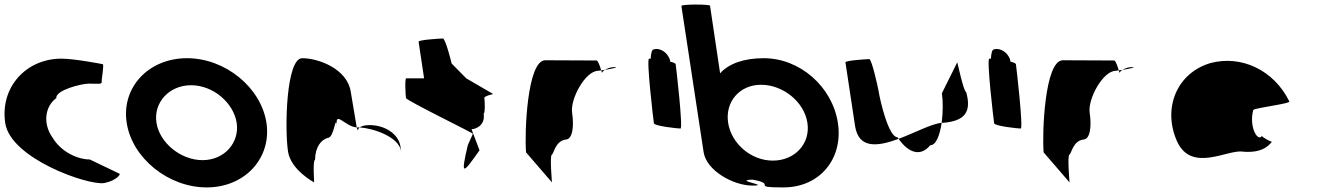

<svg xmlns="http://www.w3.org/2000/svg" viewBox="-39 -810 5764 838"><path d="M-16 -272C8 -118 344 0 416 -11C471 -22 490 -52 482 -52L353 -114C297 -114 225 -150 190 -210C147 -270 157 -346 207 -382C202 -416 316 -445 349 -445C383 -445 407 -441 405 -452C403 -462 417 -530 409 -530C409 -530 287 -554 229 -554C74 -554 -40 -428 -16 -272Z M514 -274C537 -121 695 8 863 8C1031 8 1147 -121 1124 -274C1100 -428 945 -556 777 -556C609 -556 490 -428 514 -274ZM644 -274C630 -362 699 -438 795 -438C891 -438 980 -362 994 -274C1007 -188 941 -111 845 -111C749 -111 657 -188 644 -274Z M1218 -149C1230 -68 1332 -14 1332 -14C1333 -6 1325 -112 1336 -112C1337 -171 1364 -200 1391 -208C1421 -208 1424 -314 1432 -261C1421 -331 1469 -256 1518 -254C1514 -281 1502 -346 1492 -409C1477 -510 1350 -556 1280 -556C1210 -556 1203 -250 1218 -149ZM1518 -254C1520 -246 1522 -242 1523 -241C1524 -237 1521 -246 1531 -254ZM1531 -254C1587 -250 1702 -215 1712 -149L1709 -170C1700 -228 1638 -264 1574 -264C1550 -264 1538 -259 1531 -254Z M1733 -382C1735 -371 2033 -226 2025 -226L2003 -177C1969 -34 1983 -54 2054 -154L2019 -246C2035 -246 2080 -261 2072 -314C2079 -314 2077 -371 2075 -382C2073 -392 2120 -400 2113 -400L1996 -468L1932 -533C1931 -540 1905 -642 1894 -642C1883 -642 1787 -636 1788 -628L1812 -468H1734C1727 -468 1731 -392 1733 -382Z M2257 -145 2370 -14C2371 -6 2359 -135 2370 -135C2379 -142 2385 -194 2430 -201C2460 -201 2467 -258 2458 -318C2449 -378 2516 -501 2572 -501C2572 -501 2577 -502 2585 -503C2580 -520 2571 -546 2565 -546C2565 -546 2423 -547 2341 -547C2261 -547 2250 -225 2257 -145ZM2585 -503C2587 -498 2588 -494 2588 -491C2588 -494 2593 -500 2601 -505C2595 -504 2590 -504 2585 -503ZM2601 -505C2630 -510 2668 -517 2641 -517C2625 -517 2611 -511 2601 -505Z M2815 -272C2817 -260 2918 -249 2931 -249C2943 -249 2912 -518 2910 -530C2909 -534 2899 -538 2886 -541C2886 -548 2883 -556 2878 -564C2864 -588 2835 -602 2813 -594C2807 -594 2802 -578 2801 -554H2794C2781 -554 2813 -284 2815 -272Z M3032 -146C3044 -66 3161 0 3245 0C3329 0 3157 -23 3245 -26C3358 -6 3231 8 3380 8C3540 8 3642 -118 3618 -274C3594 -430 3454 -556 3294 -556C3208 -556 3141 -532 3104 -490L3060 -785C3059 -792 2934 -792 2935 -784ZM3139 -274C3125 -366 3189 -440 3283 -440C3378 -440 3471 -366 3485 -274C3499 -184 3431 -109 3334 -109C3238 -109 3153 -184 3139 -274Z M3693 -260C3709 -158 3794 -171 3883 -204C3882 -206 3879 -209 3878 -211C3840 -211 3803 -366 3795 -416C3794 -424 3766 -552 3755 -552C3745 -552 3650 -546 3651 -538C3651 -538 3681 -340 3693 -260ZM3883 -204C3929 -139 3981 -127 4021 -176C4047 -176 4063 -221 4071 -274C4027 -270 3953 -230 3883 -204ZM4071 -274H4078C4173 -282 4202 -322 4178 -408C4167 -408 4138 -546 4139 -538L4072 -403C4077 -370 4077 -319 4071 -274Z M4300 -272C4302 -260 4403 -249 4416 -249C4428 -249 4397 -518 4395 -530C4394 -534 4384 -538 4371 -541C4371 -548 4368 -556 4363 -564C4349 -588 4320 -602 4298 -594C4292 -594 4287 -578 4286 -554H4279C4266 -554 4298 -284 4300 -272Z M4516 -145 4629 -14C4630 -6 4618 -135 4629 -135C4638 -142 4644 -194 4689 -201C4719 -201 4726 -258 4717 -318C4708 -378 4775 -501 4831 -501C4831 -501 4836 -502 4844 -503C4839 -520 4830 -546 4824 -546C4824 -546 4682 -547 4600 -547C4520 -547 4509 -225 4516 -145ZM4844 -503C4846 -498 4847 -494 4847 -491C4847 -494 4852 -500 4860 -505C4854 -504 4849 -504 4844 -503ZM4860 -505C4889 -510 4927 -517 4900 -517C4884 -517 4870 -511 4860 -505Z M5097 -196C5160 -52 5320 -160 5386 -148C5437 -144 5482 -152 5512 -191C5504 -193 5468 -212 5469 -217C5451 -188 5411 -257 5431 -330C5441 -340 5600 -358 5588 -368C5520 -506 5377 -570 5245 -535C5100 -493 5034 -341 5097 -196ZM5469 -218V-217ZM5513 -192 5512 -191C5514 -191 5514 -191 5513 -190Z"/></svg>

Font: Ampere
Style: RevIta
Weight: 400
Version: Version 1